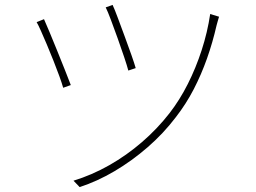

<svg xmlns="http://www.w3.org/2000/svg" viewBox="-20 -744 1040 781"><path d="M438 -724Q446 -707 459 -672Q472 -637 487 -596.5Q502 -556 514.5 -520.5Q527 -485 532 -467L502 -457Q497 -476 485 -512Q473 -548 458.5 -588.5Q444 -629 431 -663.5Q418 -698 410 -714ZM871 -676Q869 -670 866 -659Q863 -648 861 -641Q845 -571 822 -506Q799 -441 768 -381Q737 -321 695 -267Q645 -201 580.5 -145Q516 -89 445.5 -47.5Q375 -6 304 17L279 -9Q354 -32 424.5 -72Q495 -112 557.5 -166Q620 -220 669 -283Q711 -337 744 -402.5Q777 -468 800.5 -540.5Q824 -613 835 -687ZM159 -666Q167 -648 181.5 -613.5Q196 -579 212.5 -538Q229 -497 244 -459.5Q259 -422 268 -398L237 -387Q232 -405 221.5 -434Q211 -463 197.5 -497Q184 -531 170.5 -563Q157 -595 146 -619.5Q135 -644 129 -654Z"/></svg>

Font: Noto Sans SC Thin
Style: Regular
Weight: 100
Designer: Ryoko NISHIZUKA 西塚涼子 (kana, bopomofo & ideographs); Paul D. Hunt (Latin, Greek & Cyrillic); Sandoll Communications 산돌커뮤니
Foundry: Adobe
Version: Version 2.004-H2;hotconv 1.0.118;makeotfexe 2.5.65603